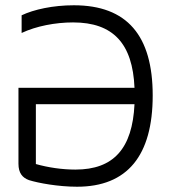

<svg xmlns="http://www.w3.org/2000/svg" viewBox="-20 -699 640 728"><path d="M62 -641V-574C117 -600 190 -614 257 -614C409 -614 483 -534 490 -366H50V-78C50 -43 65 -25 90 -16C125 -5 201 9 272 9C463 9 559 -109 559 -337C559 -564 462 -679 260 -679C181 -679 108 -663 62 -641ZM116 -77V-304H490C482 -136 411 -56 266 -56C215 -56 162 -64 116 -77Z"/></svg>

Font: LT Wave Mono Light
Style: Regular
Weight: 300
Designer: Daniel Lyons
Version: Version 2.5 (Glyphs App)